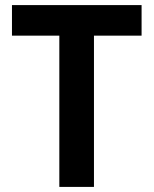

<svg xmlns="http://www.w3.org/2000/svg" viewBox="-20 -734 603 754"><path d="M213 0V-594H27V-714H536V-594H349V0Z"/></svg>

Font: Noto Sans Mono SemiCondensed
Style: Bold
Weight: 700
Width: 4
Designer: Monotype Design Team
Foundry: Monotype Imaging Inc.
Version: Version 2.014